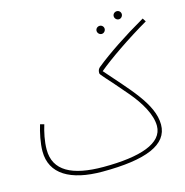

<svg xmlns="http://www.w3.org/2000/svg" viewBox="-117 -899 991 1029"><g transform="rotate(-15 379.0 -384.5)"><path d="M622 -745C634 -745 644 -756 644 -768C644 -780 634 -790 622 -790C609 -790 599 -780 599 -768C599 -756 609 -745 622 -745ZM513 -693C525 -693 535 -704 535 -716C535 -728 525 -738 513 -738C500 -738 490 -728 490 -716C490 -704 500 -693 513 -693ZM326 21C568 21 694 -30 694 -142C694 -258 577 -370 466 -499C528 -551 646 -632 758 -697L746 -716C631 -650 528 -581 460 -526C451 -519 445 -511 445 -494C445 -483 470 -464 573 -342C627 -278 671 -204 671 -141C671 -44 542 -2 338 -2C164 -2 67 -53 67 -170C67 -217 78 -266 90 -305L68 -311C55 -269 43 -212 43 -167C43 -41 149 21 326 21Z"/></g></svg>

Font: Noto Sans Arabic UI Cn Th
Style: Regular
Weight: 100
Width: 3
Designer: Monotype Design Team, Nadine Chahine and Nizar Qandah
Foundry: Monotype Imaging Inc.
Version: Version 2.010